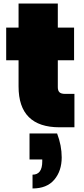

<svg xmlns="http://www.w3.org/2000/svg" viewBox="-20 -720 476 1086"><path d="M401 -189V0H317Q85 0 85 -231V-379H15V-564H85V-700H307V-564H399V-379H307V-227Q307 -207 316.5 -198Q326 -189 348 -189ZM303 35Q329 103 329 170Q329 247 287 296.5Q245 346 164 346V268Q219 268 219 193V182H147V35Z"/></svg>

Font: Poppins Black A&M
Style: Regular
Weight: 900
Designer: Ninad Kale (Devanagari), Jonny Pinhorn (Latin)
Foundry: Indian Type Foundry
Version: 4.004